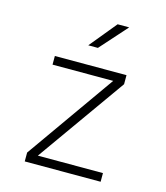

<svg xmlns="http://www.w3.org/2000/svg" viewBox="-116 -874 832 963"><g transform="rotate(15 300.0 -392.5)"><path d="M497 0H103V-46L427 -505H112V-550H484V-503L159 -45H497ZM310 -645H260L375 -785H435Z"/></g></svg>

Font: JetBrains Mono Extra Light
Style: Regular
Weight: 200
Monospace: yes
Designer: Philipp Nurullin, Konstantin Bulenkov
Foundry: JetBrains
Version: 2.002